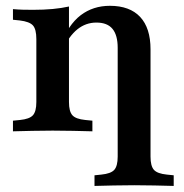

<svg xmlns="http://www.w3.org/2000/svg" viewBox="-20 -448 627 655"><path d="M159.7 -2.4Q121.8 -2.4 90.3 -1.6Q58.9 -0.8 24.2 0V-36.3L48.4 -38.7Q80.6 -41.9 92.3 -54.8Q104 -67.7 104 -100V-208.1H215.3V-100Q215.3 -67.7 227 -54.8Q238.7 -41.9 271 -38.7L295.2 -36.3V0Q261.3 -0.8 229.8 -1.6Q198.4 -2.4 159.7 -2.4ZM104 -208.1V-314.5Q104 -348.4 92.3 -361.3Q80.6 -374.2 47.6 -378.2L24.2 -380.6V-416.9Q41.9 -415.3 57.7 -414.9Q73.4 -414.5 92.7 -414.5Q129 -414.5 159.7 -417.3Q190.3 -420.2 215.3 -425.8V-416.9V-208.1ZM381.5 -208.1V-284.7Q381.5 -328.2 363.7 -349.6Q346 -371 308.9 -371Q272.6 -371 244 -348Q215.3 -325 192.7 -276.6L184.7 -291.9Q212.9 -363.7 255.2 -396Q297.6 -428.2 354.8 -428.2Q422.6 -428.2 458.1 -390.3Q493.5 -352.4 493.5 -279.8V-208.1ZM437.9 183.9Q399.2 183.9 367.7 184.7Q336.3 185.5 302.4 186.3V150L325.8 147.6Q358.1 144.4 369.8 131.5Q381.5 118.5 381.5 86.3V-208.1H493.5V86.3Q493.5 118.5 505.2 131.5Q516.9 144.4 549.2 147.6L572.6 150V186.3Q538.7 185.5 507.3 184.7Q475.8 183.9 437.9 183.9Z"/></svg>

Font: Playfair 9pt
Style: Bold
Weight: 700
Designer: Claus Eggers Sørensen
Foundry: Claus Eggers Sørensen
Version: Version 2.203